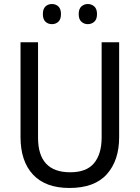

<svg xmlns="http://www.w3.org/2000/svg" viewBox="-20 -924 694 954"><path d="M572 -242Q572 -127 511 -58.5Q450 10 325 10Q206 10 144 -56.5Q82 -123 82 -243V-714H169V-240Q169 -68 329 -68Q410 -68 447.5 -113.5Q485 -159 485 -241V-714H572ZM193 -854Q193 -880 206 -892Q219 -904 238 -904Q257 -904 270 -892Q283 -880 283 -854Q283 -828 270 -816Q257 -804 238 -804Q219 -804 206 -816Q193 -828 193 -854ZM371 -854Q371 -880 384.5 -892Q398 -904 416 -904Q435 -904 448.5 -892Q462 -880 462 -854Q462 -828 448.5 -816Q435 -804 416 -804Q398 -804 384.5 -816Q371 -828 371 -854Z"/></svg>

Font: Noto Sans SemiCondensed
Style: Regular
Weight: 400
Width: 4
Designer: Monotype Design Team
Foundry: Monotype Imaging Inc.
Version: Version 2.013; ttfautohint (v1.8.4.7-5d5b)